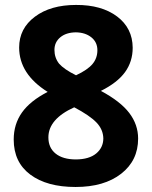

<svg xmlns="http://www.w3.org/2000/svg" viewBox="-20 -743 611 773"><path d="M174.8 -189.9Q174.8 -147.9 204.1 -124.5Q233.4 -101.1 286.1 -101.1Q338.9 -101.6 367.2 -125Q395.5 -148.4 396 -185.1Q395.5 -221.7 368.2 -250Q340.8 -278.3 278.8 -311Q174.8 -263.7 174.8 -189.9ZM285.2 -612.8Q246.1 -612.3 222.7 -592.8Q199.2 -573.2 199.2 -542Q199.2 -510.7 217.8 -486.8Q237.8 -463.9 286.1 -439.9Q333 -461.9 352.5 -485.4Q372.1 -508.8 372.1 -541Q372.1 -573.2 347.7 -592.8Q323.2 -612.3 285.2 -612.8ZM57.1 -551.8Q57.1 -628.4 120.6 -675.8Q183.6 -723.1 286.1 -723.1Q388.7 -723.6 451.2 -676.8Q513.7 -629.9 514.2 -550.8Q514.2 -495.1 483.4 -452.6Q452.6 -410.2 386.2 -377Q464.8 -335 500.5 -288.1Q536.1 -241.2 536.1 -185.1Q536.1 -96.7 467.8 -43.5Q399.4 9.8 284.2 9.8Q168.9 9.8 102.1 -40Q35.2 -89.8 35.2 -181.2Q35.2 -243.2 68.4 -290Q101.6 -336.9 171.9 -373Q57.1 -444.8 57.1 -551.8Z"/></svg>

Font: OpenSansHebrew-Bold
Style: Bold
Weight: 700
Foundry: Ascender Corporation, Yanek Iontef
Version: Version 2.001;PS 002.001;hotconv 1.0.70;makeotf.lib2.5.58329